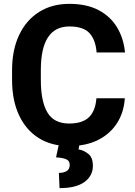

<svg xmlns="http://www.w3.org/2000/svg" viewBox="-20 -741 694 987"><path d="M475.6 -235.8H621.6Q617.2 -164.1 582 -108.6Q546.9 -53.2 484.6 -21.7Q422.4 9.8 335.4 9.8Q244.1 9.8 178.5 -31.7Q112.8 -73.2 77.4 -149.7Q42 -226.1 42 -330.6V-379.9Q42 -484.4 78.4 -561Q114.7 -637.7 180.9 -679.4Q247.1 -721.2 336.4 -721.2Q425.3 -721.2 486.6 -689Q547.9 -656.7 581.8 -600.3Q615.7 -543.9 622.6 -471.2H476.6Q471.7 -535.6 440.4 -570.3Q409.2 -605 336.4 -605Q189.9 -605 189.9 -380.9V-330.6Q189.9 -220.2 223.6 -163.1Q257.3 -106 335.4 -106Q403.8 -106 437.3 -138.4Q470.7 -170.9 475.6 -235.8ZM283.2 -2H389.2L383.8 26.9Q411.1 31.7 434.3 50.3Q457.5 68.8 457.5 111.3Q457.5 163.1 414.1 194.6Q370.6 226.1 286.1 226.1L282.7 147.9Q306.6 147.9 322.5 138.4Q338.4 128.9 338.4 106.4Q338.4 86.4 321.8 78.4Q305.2 70.3 268.1 67.9Z"/></svg>

Font: Vazirmatn RD UI FD
Style: Bold
Weight: 700
Designer: Saber Rastikerdar
Foundry: Saber Rastikerdar
Version: Version 33.003